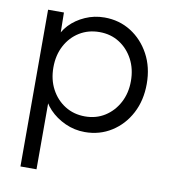

<svg xmlns="http://www.w3.org/2000/svg" viewBox="-84 -603 789 895"><g transform="rotate(10 311.0 -156.0)"><path d="M73 220V-522H148L150 -395L136 -393Q145 -431 175 -462.5Q205 -494 248 -513Q291 -532 339 -532Q409 -532 464.5 -497Q520 -462 553 -401Q586 -340 586 -261Q586 -183 554 -122Q522 -61 466 -25.5Q410 10 340 10Q291 10 247 -10Q203 -30 172 -62.5Q141 -95 131 -133H149V220ZM511 -261Q511 -319 487 -364Q463 -409 422 -435Q381 -461 328 -461Q275 -461 233.5 -435.5Q192 -410 168 -365Q144 -320 144 -262Q144 -204 168 -159Q192 -114 233.5 -88Q275 -62 328 -62Q381 -62 422 -88Q463 -114 487 -159Q511 -204 511 -261Z"/></g></svg>

Font: Mach Light
Style: Regular
Weight: 300
Version: Version 1.002